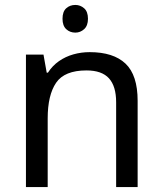

<svg xmlns="http://www.w3.org/2000/svg" viewBox="-20 -757 658 777"><path d="M285 -737Q305 -737 320.5 -723.5Q336 -710 336 -681Q336 -653 320.5 -639Q305 -625 285 -625Q263 -625 248 -639Q233 -653 233 -681Q233 -710 248 -723.5Q263 -737 285 -737ZM343 -546Q439 -546 488 -499.5Q537 -453 537 -349V0H450V-343Q450 -408 421 -440Q392 -472 330 -472Q241 -472 207 -422Q173 -372 173 -278V0H85V-536H156L169 -463H174Q192 -491 218.5 -509.5Q245 -528 277 -537Q309 -546 343 -546Z"/></svg>

Font: hextamil15
Style: Book
Weight: 400
Designer: Jelle Bosma - Monotype Design Team
Foundry: Monotype Imaging Inc.
Version: Version 2.003